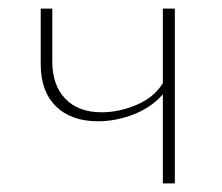

<svg xmlns="http://www.w3.org/2000/svg" viewBox="-20 -428 518 448"><path d="M360 -408H388V0H360V-208Q333 -177 291.5 -161Q250 -145 209 -145Q146 -145 110.5 -180Q75 -215 75 -278V-408H102V-285Q102 -229 132.5 -197.5Q163 -166 217 -166Q258 -166 299 -183.5Q340 -201 360 -234Z"/></svg>

Font: EauTestText Extralight
Style: Italic
Weight: 250
Italic angle: -12°
Designer: Christian Thalmann (Catharsis Fonts)
Version: Version 0.001;PS 000.001;hotconv 1.0.88;makeotf.lib2.5.64775